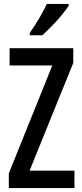

<svg xmlns="http://www.w3.org/2000/svg" viewBox="-20 -960 421 980"><path d="M360 0H25V-75L247 -626H29V-714H354V-639L131 -89H360ZM331 -931Q318 -911 294.5 -882.5Q271 -854 244 -826.5Q217 -799 196 -780H132V-792Q160 -832 181.5 -869Q203 -906 219 -940H331Z"/></svg>

Font: Noto Sans ExtraCondensed Medium
Style: Regular
Weight: 500
Width: 2
Designer: Monotype Design Team
Foundry: Monotype Imaging Inc.
Version: Version 2.013; ttfautohint (v1.8.4.7-5d5b)